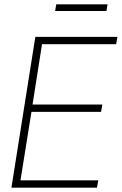

<svg xmlns="http://www.w3.org/2000/svg" viewBox="-20 -871 565 891"><path d="M33 0 144 -700H525L519 -666H175L131 -386H455L449 -352H126L75 -34H436L430 0ZM236 -820 241 -851H479L474 -820Z"/></svg>

Font: Georama ExtraLight
Style: Italic
Weight: 200
Italic angle: -9°
Designer: Jean-Baptiste Levee
Foundry: Production Type
Version: Version 1.000